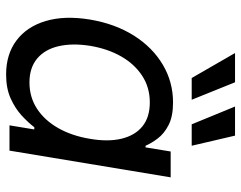

<svg xmlns="http://www.w3.org/2000/svg" viewBox="-102 -688 801 638"><g transform="rotate(90 299.0 -369.5)"><path d="M228 11.2Q160.6 11.2 114.7 -23.4Q68.8 -58.1 50.3 -120.6Q31.7 -183.1 45.4 -267.1Q59.6 -351.6 98.9 -413.6Q138.2 -475.6 195.6 -509.5Q252.9 -543.5 320.8 -543.5Q367.2 -543.5 395.8 -528.8Q424.3 -514.2 440.4 -492.9Q456.5 -471.7 464.8 -452.1H470.2L483.9 -535.6H569.8L481 0H397L410.6 -82.5H403.3Q387.2 -61.5 363.8 -40Q340.3 -18.6 307.1 -3.7Q273.9 11.2 228 11.2ZM254.4 -66.4Q303.7 -66.4 342.3 -91.8Q380.9 -117.2 406.5 -162.6Q432.1 -208 441.9 -268.1Q452.1 -327.6 441.4 -372.3Q430.7 -417 400.4 -441.7Q370.1 -466.3 320.8 -466.3Q271 -466.3 232.2 -440.9Q193.4 -415.5 168 -371.1Q142.6 -326.7 132.8 -268.1Q123.5 -209 134 -163.3Q144.5 -117.7 175 -92Q205.6 -66.4 254.4 -66.4ZM393.6 -605.5 334.5 -749.5H431.2L464.8 -605.5ZM239.7 -605.5 156.7 -749.5H253.9L312 -605.5Z"/></g></svg>

Font: Inter 20pt
Style: Italic
Weight: 400
Italic angle: -9.3988°
Version: Version 4.001;git-66647c0bb